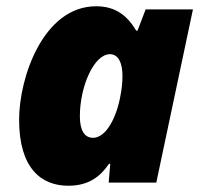

<svg xmlns="http://www.w3.org/2000/svg" viewBox="-20 -583 647 613"><path d="M198 10C263 10 300 -19 328 -60H332L327 0H479L596 -553H445L419 -485H415C387 -532 350 -563 287 -563C118 -563 41 -335 41 -201C41 -44 113 10 198 10ZM277 -143C249 -143 235 -168 235 -212C235 -307 280 -410 331 -410C358 -410 371 -382 371 -341C371 -321 369 -300 365 -280C353 -209 319 -143 277 -143Z"/></svg>

Font: Noto Sans UI Black
Style: Italic
Weight: 900
Italic angle: -372°
Designer: Monotype Design Team
Foundry: Monotype Imaging Inc.
Version: Version 1.901